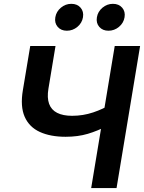

<svg xmlns="http://www.w3.org/2000/svg" viewBox="-20 -963 737 983"><path d="M315.9 -262.7Q238.3 -262.7 184.1 -287.4Q129.9 -312 106.4 -365Q83 -418 97.2 -502L134.8 -727.5H264.2L228 -509.3Q220.2 -462.4 231.4 -431.4Q242.7 -400.4 272.5 -385.3Q302.2 -370.1 349.1 -370.1Q405.3 -370.1 457 -387.5Q508.8 -404.8 551.3 -431.6L532.7 -320.3Q480.5 -293 429.4 -277.8Q378.4 -262.7 315.9 -262.7ZM446.8 0 567.4 -727.5H697.3L576.7 0ZM535.2 -805.7Q505.4 -805.7 488.3 -825.4Q471.2 -845.2 476.1 -874.5Q481 -903.8 504.6 -923.6Q528.3 -943.4 558.1 -943.4Q588.4 -943.4 605.5 -923.6Q622.6 -903.8 617.7 -874.5Q612.8 -845.2 589.1 -825.4Q565.4 -805.7 535.2 -805.7ZM322.3 -805.7Q292.5 -805.7 275.4 -825.4Q258.3 -845.2 263.2 -874.5Q268.1 -903.8 291.7 -923.6Q315.4 -943.4 345.2 -943.4Q375.5 -943.4 392.6 -923.6Q409.7 -903.8 404.8 -874.5Q399.9 -845.2 376.2 -825.4Q352.5 -805.7 322.3 -805.7Z"/></svg>

Font: Inter 28pt SemiBold
Style: Italic
Weight: 600
Italic angle: -9.3988°
Designer: Rasmus Andersson
Foundry: rsms
Version: Version 4.001;git-66647c0bb